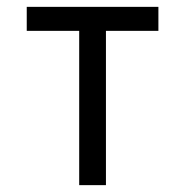

<svg xmlns="http://www.w3.org/2000/svg" viewBox="-20 -540 540 560"><path d="M211 0V-450H58V-520H442V-450H289V0Z"/></svg>

Font: HulyMono
Style: Regular
Weight: 400
Monospace: yes
Designer: Belleve Invis
Foundry: Belleve Invis
Version: Version 33.2.5; ttfautohint (v1.8.4)